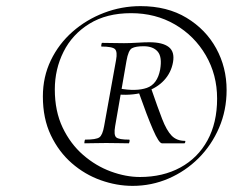

<svg xmlns="http://www.w3.org/2000/svg" viewBox="-20 -745 805 627"><path d="M413 -138Q361 -138 309 -156.5Q257 -175 214.5 -212Q172 -249 146 -303.5Q120 -358 120 -430Q120 -494 146 -548Q172 -602 217 -641.5Q262 -681 319.5 -703Q377 -725 439 -725Q526 -725 589 -687Q652 -649 686 -587Q720 -525 720 -451Q720 -385 695.5 -328Q671 -271 628.5 -228.5Q586 -186 530.5 -162Q475 -138 413 -138ZM437 -167Q512 -167 569 -198Q626 -229 657.5 -286.5Q689 -344 689 -423Q689 -501 652 -564.5Q615 -628 551.5 -665Q488 -702 408 -702Q328 -702 272 -667.5Q216 -633 187.5 -576Q159 -519 159 -453Q159 -382 184.5 -328.5Q210 -275 251.5 -239Q293 -203 342 -185Q391 -167 437 -167ZM256 -277Q255 -277 256 -283Q257 -289 258 -289Q294 -289 304.5 -296.5Q315 -304 320 -333L359 -549Q364 -576 355.5 -584.5Q347 -593 311 -593Q310 -593 311 -599Q312 -605 313 -605Q328 -605 347.5 -604.5Q367 -604 385 -604Q403 -604 427.5 -605.5Q452 -607 468 -607Q511 -607 531 -591.5Q551 -576 545 -542Q539 -508 516 -483Q493 -458 455.5 -445.5Q418 -433 366 -436L370 -456Q425 -446 459.5 -458Q494 -470 503 -518Q510 -559 495 -576.5Q480 -594 449 -594Q423 -594 411 -587.5Q399 -581 393 -546L356 -333Q351 -304 359.5 -296.5Q368 -289 402 -289Q404 -289 403 -283Q402 -277 400 -277Q385 -277 367.5 -277.5Q350 -278 327 -278Q310 -278 289.5 -277.5Q269 -277 256 -277ZM509 -277Q499 -277 479.5 -322Q460 -367 434 -441L474 -455Q495 -394 509.5 -356.5Q524 -319 540.5 -302Q557 -285 584 -285Q586 -285 585 -281Q584 -277 582 -277Q554 -277 535.5 -277Q517 -277 509 -277Z"/></svg>

Font: Cormorant Light Light
Style: Italic
Weight: 300
Italic angle: -10°
Version: Version 4.000